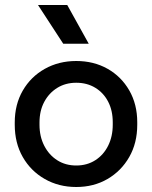

<svg xmlns="http://www.w3.org/2000/svg" viewBox="-20 -738 608 768"><path d="M285 10Q215 10 159 -22Q103 -54 71 -110Q39 -166 39 -239V-248Q39 -320 71 -375.5Q103 -431 159 -462.5Q215 -494 285 -494Q355 -494 410 -463Q465 -432 497 -376.5Q529 -321 529 -249V-239Q529 -166 497 -110Q465 -54 410 -22Q355 10 285 10ZM285 -76Q328 -76 361 -97Q394 -118 412.5 -155Q431 -192 431 -239V-249Q431 -296 412.5 -331.5Q394 -367 361 -387Q328 -407 285 -407Q242 -407 209 -386.5Q176 -366 157 -330.5Q138 -295 138 -248V-239Q138 -192 157 -155Q176 -118 209 -97Q242 -76 285 -76ZM233 -563 132 -718H249L335 -563Z"/></svg>

Font: SUSE Thin Medium
Style: Regular
Weight: 500
Version: Version 1.000